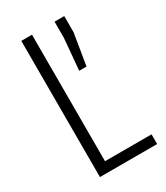

<svg xmlns="http://www.w3.org/2000/svg" viewBox="-174 -764 727 840"><g transform="rotate(-30 189.5 -344.0)"><path d="M76 0V-688H130V-49H365V0ZM230 -448 244 -607V-688H293V-607L267 -448Z"/></g></svg>

Font: Saira Condensed Light
Style: Regular
Weight: 300
Width: 3
Designer: Hector Gatti with collaboration of the Omnibus-Type team
Foundry: Omnibus-Type
Version: Version 1.101